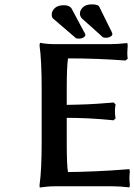

<svg xmlns="http://www.w3.org/2000/svg" viewBox="-20 -849 612 875"><path d="M215.8 -783.2Q215.8 -798.8 229.7 -812Q243.7 -825.2 271 -825.2Q296.9 -825.2 306.2 -810.1L362.8 -704.1V-705.1Q369.1 -693.8 369.1 -690.9Q369.1 -683.1 360.1 -678Q351.1 -672.9 341.8 -672.9Q327.1 -672.9 323.2 -676.8H324.2Q241.2 -748.5 221.2 -765.1Q215.8 -770.5 215.8 -783.2ZM344.2 -787.1Q344.2 -802.7 357.9 -815.9Q371.6 -829.1 398.9 -829.1Q426.3 -829.1 432.1 -818.8L486.8 -708V-709Q492.2 -696.3 492.2 -694.8Q492.2 -687 483.2 -681.9Q474.1 -676.8 464.8 -676.8Q450.2 -676.8 445.8 -681.2H446.8Q429.7 -697.3 396.7 -726.3Q363.8 -755.4 355 -763.2Q344.2 -773.9 344.2 -787.1ZM284.2 -202.1Q284.2 -88.9 290 -64.9Q348.6 -65.4 418.5 -68.6Q488.3 -71.8 529.3 -75.2L569.8 -78.1L571.8 -66.9Q569.8 -51.3 569.8 -35.2Q569.8 -24.9 570.8 -18.1Q570.8 -16.6 571.3 -12Q571.8 -7.3 571.8 -4.9L569.8 4.9Q524.9 0 496.1 0H227.1Q212.4 0 195.8 1.5Q179.2 2.9 169.9 4.4L161.1 5.9L160.2 -5.9Q169.9 -72.3 169.9 -202.1V-445.8Q169.9 -571.8 160.2 -642.1L162.1 -653.8Q194.8 -647.9 227.1 -647.9H485.8Q515.1 -647.9 560.1 -652.8L562 -643.1Q560.1 -614.7 560.1 -606Q560.1 -596.7 562 -581.1L551.8 -573.2Q421.4 -583 290 -583Q284.2 -547.4 284.2 -445.8V-371.1Q390.6 -372.6 459 -378.9Q463.9 -379.4 478.8 -380.4Q493.7 -381.3 498 -381.8L506.8 -373Q503.9 -359.9 503.9 -341.8Q503.9 -323.2 506.8 -310.1L498 -300.8Q386.7 -312 284.2 -312Z"/></svg>

Font: Linear Smooth
Style: Bold
Weight: 700
Designer: Philipp H. Poll, Flanker
Foundry: Philipp H. Poll, reworked by Flanker
Version: Version 1.061 | FøM Fix